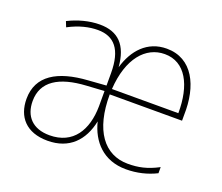

<svg xmlns="http://www.w3.org/2000/svg" viewBox="-96 -677 954 826"><g transform="rotate(20 380.5 -264.0)"><path d="M538 -538C449 -538 394 -475 370 -392C362 -491 316 -537 232 -537C183 -537 133 -523 89 -501L99 -476C148 -502 193 -512 232 -512C307 -512 348 -465 348 -357V-300L266 -294C129 -285 44 -235 44 -129C44 -47 92 10 190 10C289 10 346 -50 365 -142C386 -57 445 10 549 10C599 10 645 -1 687 -22V-50C636 -23 596 -15 549 -15C440 -15 373 -105 374 -269H705V-295C709 -429 656 -538 538 -538ZM538 -513C633 -513 680 -422 679 -294H375C384 -437 451 -513 538 -513ZM267 -270 348 -275V-205C347 -96 298 -15 190 -15C112 -15 72 -60 72 -129C72 -219 144 -263 267 -270Z"/></g></svg>

Font: Noto Sans Malayalam SemiCondensed Thin
Style: Regular
Weight: 100
Width: 4
Designer: Jelle Bosma - Monotype Design Team
Foundry: Monotype Imaging Inc.
Version: Version 2.104